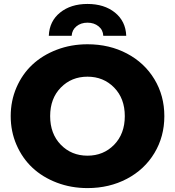

<svg xmlns="http://www.w3.org/2000/svg" viewBox="-20 -938 886 972"><path d="M422.9 14.2Q339.8 14.2 267.6 -13.4Q195.3 -41 144 -89.1Q92.8 -137.2 63.5 -204.8Q34.2 -272.5 34.2 -350.1Q34.2 -427.7 63.5 -495.4Q92.8 -563 144 -610.8Q195.3 -658.7 267.6 -686.3Q339.8 -713.9 422.9 -713.9Q533.7 -713.9 622.6 -667Q711.4 -620.1 761.7 -536.9Q812 -453.6 812 -350.1Q812 -246.6 761.7 -163.1Q711.4 -79.6 622.3 -32.7Q533.2 14.2 422.9 14.2ZM287.8 -205.3Q341.8 -149.9 422.9 -149.9Q503.9 -149.9 557.9 -205.3Q611.8 -260.7 611.8 -350.1Q611.8 -439.5 557.9 -494.6Q503.9 -549.8 422.9 -549.8Q341.8 -549.8 287.8 -494.6Q233.9 -439.5 233.9 -350.1Q233.9 -260.7 287.8 -205.3ZM227.1 -756.8Q230 -830.6 284.2 -874.3Q338.4 -918 422.9 -918Q507.8 -918 562 -874.3Q616.2 -830.6 619.1 -756.8H502.9Q501.5 -786.6 478.8 -804.9Q456.1 -823.2 422.9 -823.2Q389.6 -823.2 367.2 -804.9Q344.7 -786.6 342.8 -756.8Z"/></svg>

Font: Montserrat ExtraBold
Style: Regular
Weight: 800
Designer: Julieta Ulanovsky
Foundry: Julieta Ulanovsky
Version: Version 9.000